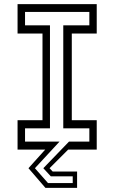

<svg xmlns="http://www.w3.org/2000/svg" viewBox="-20 -720 550 924"><path d="M198.5 184 117 89.5 197.5 0H64.5V-141.5H184.5V-558.5H64.5V-700H445.5V-558.5H325.5V-141.5H445.5V0H308L218.5 89.5L233.5 105.5H351V184ZM211 161H330V128.5H224.5L188.5 89.5L312 -38.5H410V-102.5H284.5V-598H410V-662.5H100.5V-598H220.5V-102.5H100.5V-38.5H266.5L148 89.5Z"/></svg>

Font: Tourney Expanded
Style: Regular
Weight: 400
Width: 7
Designer: Tyler Finck
Foundry: Etcetera Type Co
Version: Version 1.010; ttfautohint (v1.8.3)